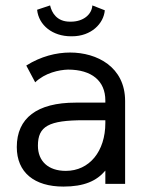

<svg xmlns="http://www.w3.org/2000/svg" viewBox="-20 -679 535 709"><path d="M117 -643C123 -585 175 -545 242 -545H246C317 -545 363 -592 367 -641L321 -659C319 -625 287 -599 242 -599H238C190 -599 171 -632 165 -659ZM442 -306C442 -432 338 -485 239 -485C188 -485 131 -471 77 -437L110 -375C146 -410 198 -421 231 -422C319 -422 369 -380 369 -308V-300H259C117 -300 42 -243 42 -136C42 -42 107 10 214 10C291 10 337 -11 369 -49V0H442ZM369 -235V-225C369 -120 310 -48 223 -48C158 -48 120 -84 120 -141C120 -213 160 -235 290 -235Z"/></svg>

Font: Mint Spirit
Style: Regular
Weight: 400
Designer: HARENDAL Hirwen
Foundry: Arkandis Digital Foundry.
Version: Version 1.004;FFEdit